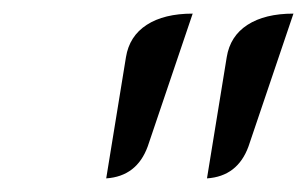

<svg xmlns="http://www.w3.org/2000/svg" viewBox="-20 -740 451 282"><path d="M165 -656Q170 -687 195.5 -703.5Q221 -720 263 -720L197 -525Q181 -481 136 -478ZM313 -656Q318 -687 343.5 -703.5Q369 -720 411 -720L345 -525Q329 -481 284 -478Z"/></svg>

Font: Srisakdi
Style: Bold
Weight: 700
Designer: Cadson Demak Co.,Ltd.
Foundry: Cadson Demak Co.,Ltd.
Version: Version 1.000